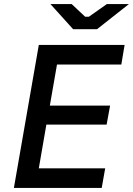

<svg xmlns="http://www.w3.org/2000/svg" viewBox="-20 -920 651 940"><path d="M48 0H478L495 -96H170L207 -310H502L519 -403H224L259 -604H574L590 -700H170ZM338 -777H455L611 -900H503L415 -838H397L331 -900H227Z"/></svg>

Font: Fixel Display Medium
Style: Italic
Weight: 500
Italic angle: -10°
Designer: AlfaBravo + MacPaw
Foundry: Kyrylo Tkachov, Marchela Mozhyna, Serhii Makarenko, Maria Weinstein, Zakhar Kryvoshyya
Version: Version 1.210;Glyphs 3.2 (3217)